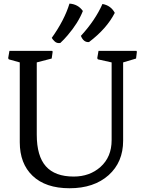

<svg xmlns="http://www.w3.org/2000/svg" viewBox="-20 -1005 788 1043"><path d="M87.4 -666 27.8 -682.6 24.4 -689 31.2 -728.5H263.7L266.1 -724.1L260.7 -687L179.7 -666V-273.4Q179.7 -157.2 229.2 -101.6Q278.8 -45.9 380.4 -45.9Q466.8 -45.9 525.4 -97.7Q586.4 -151.9 586.4 -243.7V-666L511.7 -682.6L508.3 -689L515.1 -728.5H721.2L723.6 -724.1L719.2 -687L648.9 -666V-240.2Q648.9 -124.5 570.3 -53.7Q490.2 17.6 357.9 17.6Q227.5 17.6 156.7 -50.3Q87.4 -116.7 87.4 -232.4ZM261.2 -799.3Q330.1 -896 357.4 -985.4Q403.8 -982.4 430.2 -945.3Q404.3 -879.4 346.7 -812.5Q328.1 -790.5 307.6 -771.5Q289.6 -768.6 277.8 -779.3Q266.1 -790 261.2 -799.3ZM419.4 -810.1Q497.1 -894.5 536.6 -983.4Q582.5 -975.1 603.5 -935.1Q559.6 -849.1 463.4 -776.4Q434.1 -773.9 419.4 -810.1Z"/></svg>

Font: Trykker
Style: Regular
Weight: 400
Designer: Magnus Gaarde
Foundry: Magnus Gaarde
Version: Version 1.001